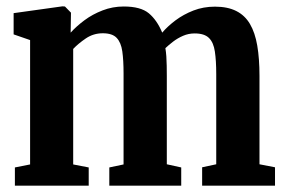

<svg xmlns="http://www.w3.org/2000/svg" viewBox="-20 -586 901 606"><path d="M27 0V-57.5L75 -67V-459.5L23 -477.5V-544.5L177 -566L185 -565.5L204 -546L203 -483Q221 -503 246.5 -522Q272 -541 303.8 -553.2Q335.5 -565.5 370.5 -565.5Q424 -565.5 449.8 -544Q475.5 -522.5 492 -483Q509 -503 534 -521.8Q559 -540.5 590.5 -552.8Q622 -565 658.5 -565Q698.5 -565 725.8 -551.2Q753 -537.5 769 -510.2Q785 -483 792 -442Q799 -401 799 -346.5V-67.5L848 -58V0H618V-58L662.5 -67.5V-352Q662.5 -394.5 658.2 -423.2Q654 -452 639.5 -466.2Q625 -480.5 594.5 -480.5Q575 -480.5 557.8 -473Q540.5 -465.5 526.2 -454.5Q512 -443.5 502 -434Q504 -422 505 -408Q506 -394 506.2 -378.2Q506.5 -362.5 506.5 -345.5V-67.5L552 -57.5V0H325V-57.5L370 -67V-354Q370 -396 366 -424Q362 -452 348.2 -466.5Q334.5 -481 304.5 -481Q275 -481 251 -464.8Q227 -448.5 211 -431.5V-67L260 -57.5V0Z"/></svg>

Font: Merriweather 24pt SemiCondensed
Style: Bold
Weight: 700
Width: 4
Designer: Eben Sorkin
Foundry: Eben Sorkin
Version: Version 2.100